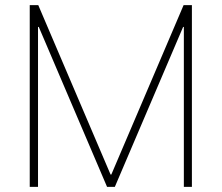

<svg xmlns="http://www.w3.org/2000/svg" viewBox="-20 -727 863 747"><path d="M128.9 -707 410.2 -47.9H413.1L694.3 -707H726.6V0H695.3V-622.1H692.4L426.8 0H396.5L130.9 -622.1H127.9V0H95.7V-707Z"/></svg>

Font: Pretendard GOV Thin
Style: Regular
Weight: 100
Designer: Base glyphs from Inter by Rasmus Andersson; Hangeul glyphs from Noto Sans CJK(Source Han Sans) by Jang Soo-young and Kan
Foundry: Kil Hyung-jin
Version: Version 1.309